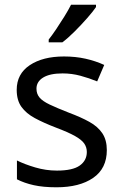

<svg xmlns="http://www.w3.org/2000/svg" viewBox="-20 -786 519 816"><path d="M434 -148Q434 -70 376 -30Q318 10 220 10Q164 10 123.5 1Q83 -8 52 -24V-104Q84 -88 129.5 -74.5Q175 -61 222 -61Q289 -61 319 -82.5Q349 -104 349 -140Q349 -160 338 -176Q327 -192 298.5 -208Q270 -224 217 -244Q165 -264 128 -284Q91 -304 71 -332Q51 -360 51 -404Q51 -472 106.5 -509Q162 -546 252 -546Q301 -546 343.5 -536.5Q386 -527 423 -510L393 -440Q359 -454 322 -464Q285 -474 246 -474Q192 -474 163.5 -456.5Q135 -439 135 -409Q135 -387 148 -371.5Q161 -356 191.5 -341.5Q222 -327 273 -307Q324 -288 360 -268Q396 -248 415 -219.5Q434 -191 434 -148ZM388 -756Q376 -738 351 -709.5Q326 -681 297.5 -652.5Q269 -624 245 -606H187V-618Q202 -637 219.5 -663Q237 -689 254 -716.5Q271 -744 282 -766H388Z"/></svg>

Font: Noto Sans Khojki
Style: Regular
Weight: 400
Designer: Monotype Design Team
Foundry: Monotype Imaging Inc.
Version: Version 2.003; ttfautohint (v1.8.4.7-5d5b)